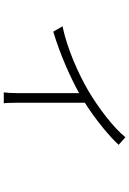

<svg xmlns="http://www.w3.org/2000/svg" viewBox="150 -778 699 1040"><g transform="rotate(90 500.0 -258.5)"><path d="M724 -588C674 -525 565 -441 467 -384C382 -335 250 -274 123 -247L152 -197C279 -235 404 -292 485 -337V-3C485 24 483 59 481 71H540C538 59 537 24 537 -3V-368C627 -425 718 -500 765 -551Z"/></g></svg>

Font: Source Han Sans SC Light
Style: Regular
Weight: 300
Designer: Ryoko NISHIZUKA (kana & ideographs); Paul D. Hunt (Latin, Greek & Cyrillic); Wenlong ZHANG (bopomofo); Sandoll Communica
Foundry: Adobe Systems Incorporated
Version: Version 1.004;PS 1.004;hotconv 1.0.82;makeotf.lib2.5.63406